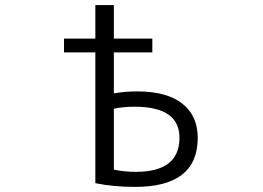

<svg xmlns="http://www.w3.org/2000/svg" viewBox="-20 -730 1040 760"><path d="M430.7 -299.8V-58.6Q470.7 -49.8 517.6 -49.8Q690.4 -49.8 690.4 -184.6Q690.4 -307.6 512.7 -307.6Q468.8 -307.6 430.7 -299.8ZM430.7 -360.4Q473.6 -368.2 522.5 -368.2Q640.6 -368.2 701.7 -319.8Q762.7 -271.5 762.7 -184.6Q762.7 10.7 512.7 9.8Q429.7 9.8 357.4 -4.9V-522.5H233.4V-577.1H357.4V-710H430.7V-577.1H583V-522.5H430.7Z"/></svg>

Font: Gen Shin Gothic Monospace Normal
Style: Regular
Weight: 350
Designer: [Source Han Sans]
Ryoko NISHIZUKA  (kana & ideographs); Paul D. Hunt (Latin, Greek & Cyrillic); Wenlong ZHANG  (bopomofo
Version: Version 1.002.20150607